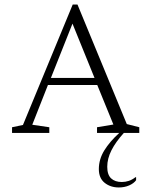

<svg xmlns="http://www.w3.org/2000/svg" viewBox="-20 -585 666 845"><path d="M33 0V-25L81 -35L300 -565H321L538 -39L593 -25V0H525Q489 40 470.5 76.5Q452 113 452 149Q452 184 469 200Q486 216 516 216Q532 216 547 211Q562 206 576 195H579V208Q569 222 548.5 231Q528 240 503 240Q466 240 440.5 219.5Q415 199 415 159Q415 116 439 77Q463 38 505 0H407V-25L479 -37L408 -211H191L122 -36L197 -25V0ZM204 -242H396L299 -481Z"/></svg>

Font: Spectral SC ExtraLight
Style: Regular
Weight: 275
Designer: Jean-Baptiste Levee
Foundry: Production Type
Version: Version 2.001